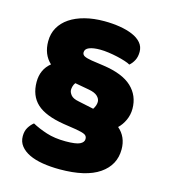

<svg xmlns="http://www.w3.org/2000/svg" viewBox="-105 -708 756 860"><g transform="rotate(15 273.0 -278.5)"><path d="M496 -278Q496 -250 484.5 -225Q473 -200 455 -183Q496 -148 496 -90Q496 -17 434 25.5Q372 68 251 68Q208 68 171.5 62Q135 56 109 43.5Q83 31 68 12Q53 -7 53 -33Q53 -57 63 -73.5Q73 -90 87 -101Q116 -85 154.5 -72.5Q193 -60 244 -60Q292 -60 310 -69Q328 -78 328 -93Q328 -107 316.5 -113Q305 -119 276 -124L217 -133Q129 -147 89.5 -183.5Q50 -220 50 -284Q50 -342 92 -376Q53 -412 53 -473Q53 -509 69 -537Q85 -565 114 -584.5Q143 -604 183.5 -614.5Q224 -625 273 -625Q311 -625 345 -619.5Q379 -614 405 -603Q431 -592 446 -574.5Q461 -557 461 -533Q461 -510 452.5 -493.5Q444 -477 431 -466Q423 -471 406 -476.5Q389 -482 369 -486.5Q349 -491 327.5 -494Q306 -497 288 -497Q256 -497 237.5 -489.5Q219 -482 219 -466Q219 -455 229.5 -449.5Q240 -444 264 -440L320 -432Q411 -419 453.5 -379Q496 -339 496 -278ZM208 -289Q208 -278 218 -265.5Q228 -253 255 -248L326 -233Q338 -251 338 -268Q338 -282 325.5 -294Q313 -306 285 -311L219 -323Q213 -315 210.5 -306Q208 -297 208 -289Z"/></g></svg>

Font: Baloo Paaji 2 ExtraBold
Style: Regular
Weight: 800
Designer: Shuchita Grover, Noopur Datye and Ek Type
Foundry: Ek Type
Version: Version 1.640;hotconv 1.0.111;makeotfexe 2.5.65597; ttfautoh